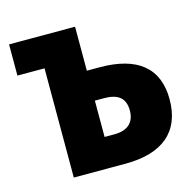

<svg xmlns="http://www.w3.org/2000/svg" viewBox="-86 -637 735 725"><g transform="rotate(-15 281.5 -274.5)"><path d="M116 0H318C464 0 542 -66 542 -192C542 -315 465 -377 318 -377H268V-549H10V-427H116ZM268 -118V-260H304C359 -260 386 -238 386 -190C386 -143 358 -118 306 -118Z"/></g></svg>

Font: Noto Sans Mono SemiCondensed ExtraBold
Style: Regular
Weight: 800
Width: 4
Designer: Monotype Design Team
Foundry: Monotype Imaging Inc.
Version: Version 2.014